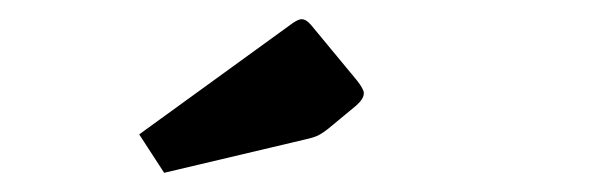

<svg xmlns="http://www.w3.org/2000/svg" viewBox="-20 -738 640 200"><path d="M151 -558 125 -598 285 -714Q291 -718 294 -718Q299 -718 304 -712L352 -654Q359 -645 359 -641Q359 -635 351 -628L322 -604Q317 -600 312.5 -597.5Q308 -595 299 -593Z"/></svg>

Font: Changa ExtraLight Medium
Style: Regular
Weight: 500
Version: Version 3.002; ttfautohint (v1.8.2)